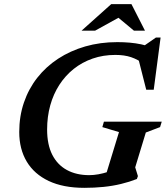

<svg xmlns="http://www.w3.org/2000/svg" viewBox="-20 -891 798 923"><path d="M409 -49Q430 -49 453.5 -53.2Q477 -57.5 499.8 -65Q522.5 -72.5 540.5 -83L484 -33.5L552 -256L472 -280L479.5 -306H757.5L749.5 -280L681 -254L630 -86.5L643 -44.5L638 -30.5Q602.5 -16.5 562.2 -6.8Q522 3 477.8 7.5Q433.5 12 385.5 12Q284 12 214.2 -21Q144.5 -54 108.5 -114.2Q72.5 -174.5 72.5 -256.5Q72.5 -332 95 -398Q117.5 -464 159.2 -517.2Q201 -570.5 259.5 -608.8Q318 -647 389.8 -667.8Q461.5 -688.5 544 -688.5Q575 -688.5 603.5 -686Q632 -683.5 659.2 -677.8Q686.5 -672 713.5 -662L656 -659.5L729.5 -710.5H752L719 -459.5H683L640 -629L674 -582Q642 -605.5 610 -616.2Q578 -627 534.5 -627Q476 -627 425.5 -609.5Q375 -592 334.5 -559.8Q294 -527.5 265.2 -483Q236.5 -438.5 221.5 -384.2Q206.5 -330 206.5 -268.5Q206.5 -196 231.2 -147.2Q256 -98.5 301.5 -73.8Q347 -49 409 -49ZM372 -743.5 514.5 -871H612L677 -743.5H624L541 -812.5H562L437 -743.5Z"/></svg>

Font: Newsreader 16pt 16pt SemiBold
Style: Italic
Weight: 600
Italic angle: -17°
Version: Version 1.003